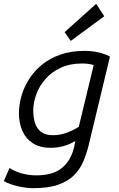

<svg xmlns="http://www.w3.org/2000/svg" viewBox="-60 -796 622 1004"><path d="M114 188Q78 188 34 178Q-10 168 -40 151L-10 82Q13 99 51.5 110Q90 121 130 121Q219 121 266.5 80Q314 39 329 -34L334 -59Q305 -41 272 -32Q239 -23 206 -23Q148 -23 111 -47.5Q74 -72 56.5 -113Q39 -154 39 -203Q39 -250 53 -297Q67 -344 94.5 -386Q122 -428 163 -460.5Q204 -493 259 -511.5Q314 -530 383 -530Q408 -530 431.5 -526.5Q455 -523 476 -516.5Q497 -510 515 -500L404 -38Q393 7 376 47.5Q359 88 328 119.5Q297 151 245.5 169.5Q194 188 114 188ZM219 -89Q251 -89 286 -101Q321 -113 352 -133L430 -456Q416 -460 401 -462Q386 -464 370 -464Q305 -464 257 -441.5Q209 -419 177 -382Q145 -345 129.5 -302Q114 -259 114 -217Q114 -182 123 -153Q132 -124 154.5 -106.5Q177 -89 219 -89ZM310 -582 278 -628 443 -776 485 -711Z"/></svg>

Font: Ubuntu Sans
Style: Italic
Weight: 400
Italic angle: -13.5°
Designer: Dalton Maag Ltd
Foundry: Dalton Maag Ltd
Version: Version 1.006